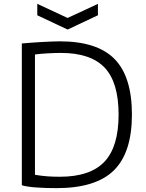

<svg xmlns="http://www.w3.org/2000/svg" viewBox="-20 -963 757 994"><path d="M290 -48Q447 -48 520.5 -125.5Q594 -203 594 -370Q594 -536 522 -612.5Q450 -689 295 -689Q267 -689 229 -687Q191 -685 161 -681V-58Q180 -55 196 -53Q212 -51 227 -50Q242 -49 257.5 -48.5Q273 -48 290 -48ZM273 11Q216 11 167 7.5Q118 4 93 -4V-738Q115 -740 142 -742Q169 -744 195.5 -745.5Q222 -747 247 -748Q272 -749 290 -749Q483 -749 573 -657.5Q663 -566 663 -370Q663 -173 569.5 -81Q476 11 273 11ZM173 -943 330 -870 487 -943V-884L330 -810L173 -884Z"/></svg>

Font: EncodeSans
Style: Light
Weight: 300
Designer: Pablo Impallari, Andres Torresi
Foundry: Pablo Impallari, Andres Torresi
Version: Version 1.000; ttfautohint (v1.4.1)